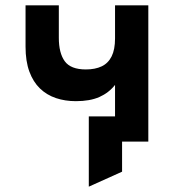

<svg xmlns="http://www.w3.org/2000/svg" viewBox="-20 -531 654 720"><path d="M313 169V-94.6H485.2V0H437.8V112.8ZM411.4 0V-212.6Q388 -182.9 352.6 -167.2Q317.2 -151.6 264.6 -151.6Q224.3 -151.6 189.9 -163.1Q155.4 -174.7 129.9 -199.2Q104.4 -223.7 90.1 -262.6Q75.8 -301.5 75.8 -356V-511H200.6V-389Q200.6 -332.1 222.8 -301.4Q245.1 -270.6 302 -270.6Q336.9 -270.6 361.3 -282.2Q385.7 -293.8 398.5 -319.4Q411.4 -345 411.4 -387V-511H536.2V0Z"/></svg>

Font: Overpass
Style: Regular
Weight: 400
Designer: Delve Withrington, Dave Bailey, Thomas Jockin
Foundry: Delve Fonts LLC
Version: Version 4.000